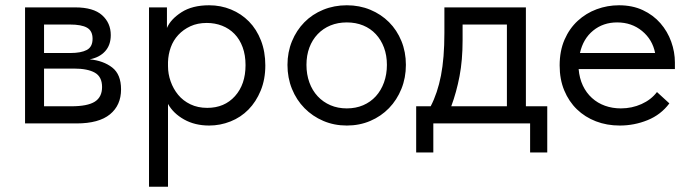

<svg xmlns="http://www.w3.org/2000/svg" viewBox="-20 -468 2621 728"><path d="M75 -440H265Q334 -440 367 -410.5Q400 -381 400 -335Q400 -297 378.5 -273.5Q357 -250 320 -243Q372 -238 405.5 -212Q439 -186 439 -129Q439 -69 397 -34.5Q355 0 270 0H75ZM147 -208V-65H250Q312 -65 339.5 -82.5Q367 -100 367 -138Q367 -177 339.5 -192.5Q312 -208 260 -208ZM147 -375V-267H247Q287 -267 309 -278.5Q331 -290 331 -321Q331 -351 310 -363Q289 -375 245 -375Z M545 240V-440H613V-362Q627 -395 668 -421.5Q709 -448 773 -448Q817 -448 856 -432Q895 -416 924 -386.5Q953 -357 969.5 -314.5Q986 -272 986 -220Q986 -167 968.5 -124.5Q951 -82 922 -52.5Q893 -23 854 -7.5Q815 8 773 8Q719 8 678 -15Q637 -38 617 -74V240ZM764 -381Q729 -381 702 -368.5Q675 -356 656 -335.5Q637 -315 627.5 -288.5Q618 -262 617 -233V-217Q617 -188 627 -159.5Q637 -131 655.5 -108.5Q674 -86 702 -72.5Q730 -59 766 -59Q831 -59 871 -103.5Q911 -148 911 -221Q911 -259 900 -289Q889 -319 869 -339.5Q849 -360 822 -370.5Q795 -381 764 -381Z M1295 8Q1247 8 1206 -9.5Q1165 -27 1134.5 -58Q1104 -89 1087 -131Q1070 -173 1070 -222Q1070 -270 1087 -311.5Q1104 -353 1134 -383.5Q1164 -414 1205.5 -431Q1247 -448 1295 -448Q1343 -448 1384 -431Q1425 -414 1455 -384Q1485 -354 1502 -312.5Q1519 -271 1519 -222Q1519 -173 1502 -131Q1485 -89 1455 -58Q1425 -27 1384 -9.5Q1343 8 1295 8ZM1295 -57Q1329 -57 1357 -69Q1385 -81 1405 -103Q1425 -125 1436 -155.5Q1447 -186 1447 -222Q1447 -258 1436 -287.5Q1425 -317 1405 -338.5Q1385 -360 1357 -371.5Q1329 -383 1295 -383Q1261 -383 1233 -371.5Q1205 -360 1184.5 -338.5Q1164 -317 1153 -287.5Q1142 -258 1142 -222Q1142 -186 1153 -155.5Q1164 -125 1184.5 -103Q1205 -81 1233 -69Q1261 -57 1295 -57Z M1558 -65H1613Q1639 -115 1652 -181.5Q1665 -248 1665 -343V-440H1974V-65H2055V110H1990V0H1623V110H1558ZM1734 -315Q1734 -240 1722.5 -179.5Q1711 -119 1691 -65H1902V-375H1734Z M2330 8Q2281 8 2239.5 -8Q2198 -24 2167.5 -53.5Q2137 -83 2119.5 -125Q2102 -167 2102 -220Q2102 -275 2120.5 -317.5Q2139 -360 2170.5 -389Q2202 -418 2242.5 -433Q2283 -448 2327 -448Q2378 -448 2417.5 -429.5Q2457 -411 2484 -380Q2511 -349 2525 -310Q2539 -271 2539 -231V-206H2174Q2177 -171 2190 -143.5Q2203 -116 2224.5 -96.5Q2246 -77 2274 -67Q2302 -57 2334 -57Q2376 -57 2412.5 -73.5Q2449 -90 2471 -119L2518 -76Q2486 -33 2435.5 -12.5Q2385 8 2330 8ZM2320 -383Q2267 -383 2229 -352Q2191 -321 2179 -267H2464Q2454 -318 2414.5 -350.5Q2375 -383 2320 -383Z"/></svg>

Font: Tilda Sans
Style: Regular
Weight: 400
Designer: ParaType Ltd
Foundry: ParaType Ltd
Version: Version 1.009